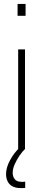

<svg xmlns="http://www.w3.org/2000/svg" viewBox="-20 -763 221 983"><path d="M70 -682V-743H111V-682ZM73 0V-510H108V0ZM87 200Q60 200 43 190.5Q26 181 18.5 164.5Q11 148 11 128Q11 95 31.5 57Q52 19 83 -10L108 0Q95 12 80.5 33Q66 54 55.5 77.5Q45 101 45 122Q45 141 55.5 154.5Q66 168 92 168Q95 168 98.5 168Q102 168 109 167V199Q102 200 98 200Q94 200 87 200Z"/></svg>

Font: Saira Condensed Thin
Style: Regular
Weight: 250
Width: 3
Designer: Hector Gatti with collaboration of the Omnibus-Type team
Foundry: Omnibus-Type
Version: Version 1.101